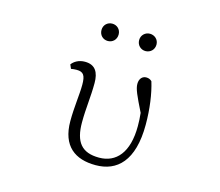

<svg xmlns="http://www.w3.org/2000/svg" viewBox="-108 -905 1216 1059"><g transform="rotate(15 500.0 -375.0)"><path d="M520 14C642 14 730 -66 730 -273C730 -364 718 -448 698 -513C690 -521 680 -526 666 -526C643 -526 627 -508 627 -479C627 -450 643 -416 686 -329C689 -301 690 -279 690 -254C690 -103 625 -31 528 -31C428 -31 387 -83 387 -195C387 -276 398 -342 398 -422C398 -482 377 -522 317 -522C282 -522 256 -506 242 -487L252 -464C262 -466 273 -467 284 -467C323 -467 335 -449 335 -395C335 -341 323 -265 323 -185C323 -42 403 14 520 14ZM408 -665C435 -665 457 -685 457 -715C457 -744 435 -764 408 -764C381 -764 359 -744 359 -715C359 -685 381 -665 408 -665ZM623 -665C650 -665 673 -685 673 -715C673 -744 650 -764 623 -764C597 -764 574 -744 574 -715C574 -685 597 -665 623 -665Z"/></g></svg>

Font: Kiri Minchoo Light
Style: Regular
Weight: 300
Designer: Ryoko NISHIZUKA 西塚涼子 (kana & ideographs); Frank Grießhammer (Latin, Greek & Cyrillic);
akenotsuki.com/eyeben/fonts/ (U+
Foundry: Adobe
akenotsuki.com/eyeben/fonts/
Version: Version 4.002;hotconv 1.0.119;makeotfexe 2.5.65604